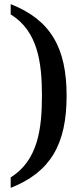

<svg xmlns="http://www.w3.org/2000/svg" viewBox="-20 -783 401 934"><path d="M32 80V131C227 54 304 -83 304 -317C304 -550 227 -686 32 -763V-713C165 -631 184 -476 184 -317C184 -158 165 -3 32 80Z"/></svg>

Font: Noto Serif Georgian Medium
Style: Regular
Weight: 500
Designer: Monotype Design Team, Akaki Razmadze
Foundry: Google LLC
Version: Version 2.003